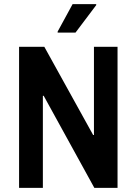

<svg xmlns="http://www.w3.org/2000/svg" viewBox="-20 -916 667 936"><path d="M73 0V-688H196L434 -258H438V-688H553V0H440L193 -449H189V0ZM261 -757V-762L334 -896H449V-891L348 -757Z"/></svg>

Font: Saira Semi Condensed Medium
Style: Regular
Weight: 500
Width: 4
Designer: Hector Gatti with collaboration of the Omnibus-Type team
Foundry: Omnibus-Type
Version: Version 1.001; ttfautohint (v1.8)